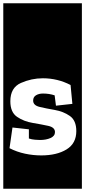

<svg xmlns="http://www.w3.org/2000/svg" viewBox="-32 -937 519 1170"><path d="M-12 213V-917H467V213ZM433 -138Q433 -203 393.5 -230.5Q354 -258 301.5 -267Q249 -276 209.5 -285.5Q170 -295 170 -324Q170 -346 187.5 -356.5Q205 -367 230 -367Q268 -367 301 -356L309 -293L409 -304L398 -419Q319 -460 229 -460Q160 -460 95.5 -431.5Q31 -403 31 -320Q31 -253 72 -225Q113 -197 167 -188Q221 -179 262 -170Q303 -161 303 -132Q303 -108 276 -96Q249 -84 212 -84Q202 -84 182 -85.5Q162 -87 144 -93V-149L44 -160L26 -34Q71 -11 120.5 -0.5Q170 10 219 10Q314 10 373.5 -26.5Q433 -63 433 -138Z"/></svg>

Font: Zilla Slab Highlight
Style: Bold
Weight: 700
Designer: Typotheque Type Foundry
Foundry: Typotheque type foundry
Version: Version 1.1; 2017; ttfautohint (v1.6)